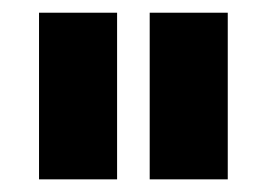

<svg xmlns="http://www.w3.org/2000/svg" viewBox="-20 -739 423 305"><path d="M42 -454.1V-718.8H166V-454.1ZM217.8 -454.1V-718.8H341.8V-454.1Z"/></svg>

Font: Post No Bills Colombo ExtraBold
Style: Regular
Weight: 800
Designer: Kosala Senevirathne, Siva Puranthara, Lasantha Premarathna, Tharique Azeez
Foundry: Mooniak
Version: Version 1.220 ; ttfautohint (v1.6)